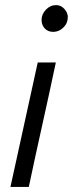

<svg xmlns="http://www.w3.org/2000/svg" viewBox="-20 -733 286 753"><path d="M189 -608Q168 -608 155.5 -621.5Q143 -635 143 -655Q143 -677 160 -695Q177 -713 200 -713Q219 -713 232.5 -698Q246 -683 246 -666Q246 -642 228.5 -625Q211 -608 189 -608ZM199 -488Q173 -365 146 -244Q119 -123 93 0H21Q48 -123 74.5 -244Q101 -365 128 -488Z"/></svg>

Font: Rosa Sans Light
Style: Italic
Weight: 300
Italic angle: -12°
Designer: Pentagram / MCKL
Foundry: Pentagram / MCKL
Version: Version 1.005;September 16, 2019;FontCreator 11.5.0.2425 64-